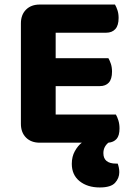

<svg xmlns="http://www.w3.org/2000/svg" viewBox="-20 -626 587 845"><path d="M155 2Q117 2 94.5 -20.5Q72 -43 72 -81V-523Q72 -561 94.5 -583.5Q117 -606 155 -606H486Q492 -596 497 -581Q502 -566 502 -547Q502 -514 487.5 -498Q473 -482 447 -482H225V-370H457Q463 -360 468 -345Q473 -330 473 -311Q473 -278 459 -262.5Q445 -247 419 -247H225V-122H490Q496 -112 501 -96Q506 -80 506 -61Q506 -29 493 -14.5Q480 0 457 2Q447 10 441 21.5Q435 33 435 48Q435 94 491 94H498Q501 102 503 111.5Q505 121 505 132Q505 158 486.5 178.5Q468 199 419 199Q365 199 330.5 171.5Q296 144 296 95Q296 63 309.5 39Q323 15 340 2H155Z"/></svg>

Font: Baloo 2
Style: Bold
Weight: 700
Designer: Sarang Kulkarni and Ek Type
Foundry: Ek Type
Version: Version 1.640;hotconv 1.0.111;makeotfexe 2.5.65597; ttfautoh